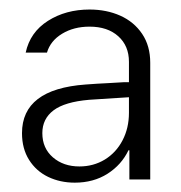

<svg xmlns="http://www.w3.org/2000/svg" viewBox="-20 -732 382 405"><path d="M160.2 -553.7Q186.5 -555.7 207 -556.6Q227.5 -557.6 241.2 -558.6H252V-601.6Q252 -635.3 229.5 -655.5Q207 -675.8 168.9 -675.8Q135.7 -675.8 111.1 -660.9Q86.4 -646 79.1 -621.1H34.2Q43.5 -664.1 81.1 -688Q118.7 -711.9 168.9 -711.9Q204.6 -711.9 233.6 -699Q262.7 -686 279.8 -660.6Q296.9 -635.3 296.9 -599.6V-353.5H252.9V-415H251Q236.3 -384.3 206.8 -365.5Q177.2 -346.7 137.7 -346.7Q106.9 -346.7 81.5 -358.9Q56.2 -371.1 41.3 -394.8Q26.4 -418.5 26.4 -451.2Q26.4 -543.9 160.2 -553.7ZM147.5 -380.9Q177.2 -380.9 201.2 -395.5Q225.1 -410.2 238.5 -436Q252 -461.9 252 -494.1V-526.9L168 -521.5Q116.7 -517.1 93 -499.3Q69.3 -481.4 69.3 -451.2Q69.3 -419.4 91.6 -400.1Q113.8 -380.9 147.5 -380.9Z"/></svg>

Font: Pretendard Std ExtraLight
Style: Regular
Weight: 200
Designer: Base glyphs from Inter by Rasmus Andersson; Hangeul glyphs from Noto Sans CJK(Source Han Sans) by Jang Soo-young and Kan
Foundry: Kil Hyung-jin
Version: Version 1.309